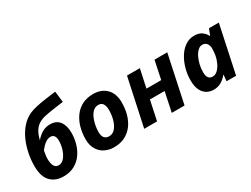

<svg xmlns="http://www.w3.org/2000/svg" viewBox="-62 -1335 2503 1916"><g transform="rotate(-30 1190.0 -377.5)"><path d="M255 10Q163 10 108 -47Q53 -104 53 -225Q53 -298 68 -371.5Q83 -445 112.5 -510.5Q142 -576 187 -626.5Q232 -677 292 -704Q328 -720 382.5 -731.5Q437 -743 496 -751Q555 -759 604 -765L619 -639Q588 -635 549.5 -629.5Q511 -624 474 -618.5Q437 -613 409 -607Q364 -598 329 -578.5Q294 -559 270 -523Q246 -487 230 -426L233 -425Q259 -457 299.5 -483Q340 -509 395 -509Q467 -509 503.5 -461Q540 -413 540 -329Q540 -267 523 -206.5Q506 -146 471 -97Q436 -48 382.5 -19Q329 10 255 10ZM269 -111Q305 -111 332.5 -143Q360 -175 376 -224.5Q392 -274 392 -324Q392 -359 378.5 -379Q365 -399 336 -399Q312 -399 288.5 -385Q265 -371 246 -351.5Q227 -332 214 -315Q210 -294 206 -268.5Q202 -243 202 -220Q202 -171 217.5 -141Q233 -111 269 -111Z M838 10Q777 10 729.5 -15.5Q682 -41 655.5 -88Q629 -135 629 -200Q629 -272 647 -336.5Q665 -401 701 -450.5Q737 -500 791.5 -528Q846 -556 919 -556Q1014 -556 1070 -499Q1126 -442 1126 -340Q1126 -271 1109 -208Q1092 -145 1056.5 -96Q1021 -47 966.5 -18.5Q912 10 838 10ZM850 -110Q891 -110 919.5 -143Q948 -176 963 -228.5Q978 -281 978 -340Q978 -381 962.5 -408.5Q947 -436 908 -436Q875 -436 850 -413.5Q825 -391 809 -355Q793 -319 785 -278Q777 -237 777 -200Q777 -110 850 -110Z M1188 0 1305 -546H1453L1408 -336H1578L1622 -546H1769L1653 0H1506L1553 -225H1384L1336 0Z M1984 10Q1945 10 1909.5 -9.5Q1874 -29 1852 -72.5Q1830 -116 1830 -188Q1830 -255 1848 -320Q1866 -385 1899 -438.5Q1932 -492 1978.5 -524Q2025 -556 2083 -556Q2135 -556 2167.5 -534Q2200 -512 2218 -476H2222L2250 -546H2363L2247 0H2137L2144 -71H2140Q2111 -35 2073.5 -12.5Q2036 10 1984 10ZM2042 -109Q2072 -109 2098 -133Q2124 -157 2142.5 -195Q2161 -233 2169 -275Q2176 -311 2176 -357Q2176 -392 2158 -414.5Q2140 -437 2108 -437Q2081 -437 2057.5 -415.5Q2034 -394 2016.5 -359Q1999 -324 1989 -281Q1979 -238 1979 -195Q1979 -109 2042 -109Z"/></g></svg>

Font: Noto IKEA Latin
Style: Bold Italic
Weight: 700
Italic angle: -12°
Designer: Monotype Design Team
Foundry: Monotype Imaging Inc.
Version: Version 1.0